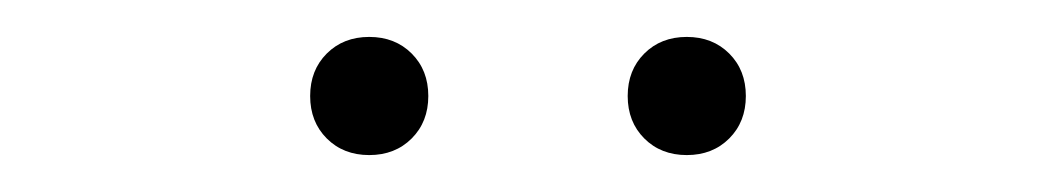

<svg xmlns="http://www.w3.org/2000/svg" viewBox="-20 -686 572 104"><path d="M180 -602Q166 -602 157 -611Q148 -620 148 -634Q148 -648 157 -657Q166 -666 180 -666Q194 -666 203 -657Q212 -648 212 -634Q212 -620 203 -611Q194 -602 180 -602ZM352 -602Q338 -602 329 -611Q320 -620 320 -634Q320 -648 329 -657Q338 -666 352 -666Q366 -666 375 -657Q384 -648 384 -634Q384 -620 375 -611Q366 -602 352 -602Z"/></svg>

Font: TypoPRO Source Sans Pro
Style: Regular
Weight: 200
Designer: Paul D. Hunt
Foundry: Adobe Systems Incorporated
Version: Version 2.020;PS 2.000;hotconv 1.0.86;makeotf.lib2.5.63406